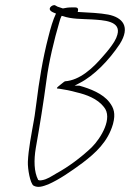

<svg xmlns="http://www.w3.org/2000/svg" viewBox="-20 -675 508 751"><path d="M177 -647C167 -633 189 -626 199 -622C187 -597 178 -566 169 -530C147 -446 132 -351 123 -277C119 -251 117 -228 113 -207C103 -150 91 -91 89 -42C88 -14 98 42 111 51C129 61 148 54 169 46C212 27 257 -4 303 -38C353 -76 402 -120 422 -190C433 -231 425 -253 408 -275C382 -309 333 -328 290 -340H272L291 -350C348 -379 406 -439 448 -502C492 -571 459 -607 403 -618C372 -624 326 -626 289 -628H284L285 -633C287 -641 283 -646 275 -646H264C256 -646 249 -646 243 -645L226 -642L205 -649L196 -654C190 -657 181 -652 177 -647ZM212 -588C215 -599 217 -605 221 -613L226 -612C259 -600 301 -601 339 -599C384 -596 455 -594 439 -539C437 -531 433 -522 427 -512C416 -494 400 -474 383 -455C343 -408 292 -361 234 -357C233 -357 228 -353 218 -345C200 -331 198 -328 211 -328H212C233 -325 258 -320 279 -314C318 -305 361 -289 386 -257H387H386C423 -214 375 -135 339 -99C295 -57 245 -21 201 3C182 14 164 27 143 30C139 31 134 31 130 29H129V28C113 -3 112 -48 120 -96C136 -186 150 -273 162 -363C171 -433 192 -520 212 -588ZM143 30Z"/></svg>

Font: Stray Cat
Style: LtCnObl
Weight: 300
Version: Version 1.0